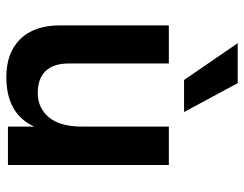

<svg xmlns="http://www.w3.org/2000/svg" viewBox="-102 -662 769 605"><g transform="rotate(90 282.5 -359.5)"><path d="M333 -555H232L116 -724H242ZM500 0H379V-83Q339 5 223 5Q146 5 103 -39Q60 -83 60 -164V-507H180V-192Q180 -144 203.5 -119Q227 -94 273.5 -94Q320 -94 349.5 -129Q379 -164 379 -235V-507H500Z"/></g></svg>

Font: Hind Jalandhar SemiBold
Style: Regular
Weight: 600
Designer: Namrata Goyal
Foundry: Indian Type Foundry
Version: Version 0.702;PS 1.0;hotconv 1.0.81;makeotf.lib2.5.63406